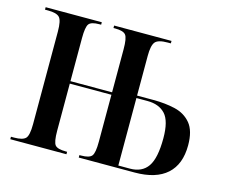

<svg xmlns="http://www.w3.org/2000/svg" viewBox="-82 -644 882 753"><g transform="rotate(15 359.5 -268.0)"><path d="M16 0V-10H29Q63 -10 75 -22Q87 -34 87 -80V-456Q87 -501 75 -513.5Q63 -526 29 -526H16V-536H244V-526H237Q204 -526 194.5 -513.5Q185 -501 185 -456V-281H354V-456Q354 -501 344 -513.5Q334 -526 301 -526H294V-536H527V-526H514Q475 -526 463.5 -511.5Q452 -497 452 -455V-294H518Q567 -294 607 -284.5Q647 -275 671.5 -245.5Q696 -216 696 -157Q696 -80 651.5 -40Q607 0 521 0H294V-10H301Q334 -10 344 -22.5Q354 -35 354 -80V-271H185V-80Q185 -34 195 -22Q205 -10 239 -10H244V0ZM499 -10Q548 -10 571.5 -44Q595 -78 595 -159Q595 -229 569.5 -256.5Q544 -284 497 -284H452V-10Z"/></g></svg>

Font: Noto Serif Display ExtraCondensed Medium
Style: Regular
Weight: 500
Width: 2
Designer: Monotype Design Team
Foundry: Monotype Imaging Inc.
Version: Version 2.009